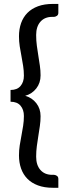

<svg xmlns="http://www.w3.org/2000/svg" viewBox="-20 -788 342 956"><path d="M240 -704Q202.5 -704 181.2 -679.8Q160 -655.5 160 -613.5Q160 -585.5 163.5 -560Q167 -534.5 171 -509.8Q175 -485 178.5 -461Q182 -437 182 -412.5Q182 -375 160.8 -347.8Q139.5 -320.5 105.5 -311Q139.5 -301.5 160.8 -274.2Q182 -247 182 -209.5Q182 -185 178.5 -160.8Q175 -136.5 171 -111.8Q167 -87 163.5 -61.2Q160 -35.5 160 -8Q160 34 181.2 58.2Q202.5 82.5 240 82.5H249Q255 82.5 262.8 87.2Q270.5 92 270.5 103V147H243.5Q201 147 169.2 135.2Q137.5 123.5 116.5 102.2Q95.5 81 85 51.2Q74.5 21.5 74.5 -14Q74.5 -39.5 78.2 -64Q82 -88.5 86.8 -113Q91.5 -137.5 95.2 -161.5Q99 -185.5 99 -210.5Q99 -242 82.2 -261.8Q65.5 -281.5 32.5 -281.5V-340Q65.5 -340 82.2 -359.8Q99 -379.5 99 -411Q99 -435.5 95.2 -459.8Q91.5 -484 86.8 -508.5Q82 -533 78.2 -557.5Q74.5 -582 74.5 -607.5Q74.5 -643 85 -672.8Q95.5 -702.5 116.5 -723.8Q137.5 -745 169.2 -756.8Q201 -768.5 243.5 -768.5H270.5V-724.5Q270.5 -713.5 262.8 -708.8Q255 -704 249 -704Z"/></svg>

Font: Lato 2
Style: Regular
Weight: 500
Designer: Lukasz Dziedzic with Adam Twardoch and Botio Nikoltchev
Foundry: tyPoland Lukasz Dziedzic
Version: Version 2.015; 2015-08-06; http://www.latofonts.com/